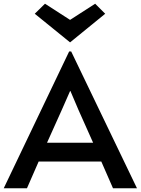

<svg xmlns="http://www.w3.org/2000/svg" viewBox="-36 -1013 757 1033"><path d="M336 -736H347L701 0H572L509 -144H172L109 0H-16ZM341 -523 297 -423 217 -245H465L386 -422L343 -523ZM341 -785 151 -939 206 -993 341 -906 476 -993 530 -939Z"/></svg>

Font: Alata
Style: Regular
Weight: 400
Designer: Spyros Zevelakis, Eben Sorkin
Foundry: Spyros Zevelakis
Version: Version 1.005; ttfautohint (v1.8.4.7-5d5b)